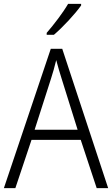

<svg xmlns="http://www.w3.org/2000/svg" viewBox="-20 -1018 577 987"><path d="M397 -990V-998H330C304 -953 258 -893 220 -849V-839H257C303 -878 367 -947 397 -990ZM477 -51H536L300 -767H241L0 -51H59L142 -299H395ZM297 -613 379 -351H158L242 -613C251 -641 261 -675 269 -709C277 -678 289 -638 297 -613Z"/></svg>

Font: Noto Sans Tamil UI SemiCondensed Light
Style: Regular
Weight: 300
Width: 4
Designer: Jelle Bosma - Monotype Design Team
Foundry: Monotype Imaging Inc.
Version: Version 2.004